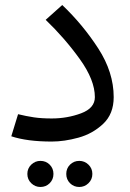

<svg xmlns="http://www.w3.org/2000/svg" viewBox="-20 -550 518 765"><path d="M25 -7 52 -95Q85 -87 115 -82.5Q145 -78 186 -78Q248 -78 303 -98.5Q358 -119 358 -163Q358 -231 298 -314.5Q238 -398 162 -471L228 -530Q310 -452 371.5 -357Q433 -262 433 -163Q433 -96 391 -56.5Q349 -17 292.5 -1.5Q236 14 186 14Q88 14 25 -7ZM89 143Q89 121 104.5 106Q120 91 141 91Q163 91 178 106Q193 121 193 143Q193 165 178 180Q163 195 141 195Q120 195 104.5 180Q89 165 89 143ZM244 143Q244 121 259 106Q274 91 296 91Q317 91 332.5 106Q348 121 348 143Q348 165 332.5 180Q317 195 296 195Q274 195 259 180Q244 165 244 143Z"/></svg>

Font: FiraGOUPP
Style: Medium
Weight: 400
Designer: bBox Type
Foundry: bBox Type GmbH
Version: Version 1.001